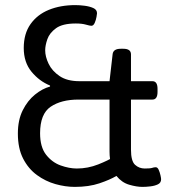

<svg xmlns="http://www.w3.org/2000/svg" viewBox="-20 -726 664 752"><path d="M275 -706Q292 -706 311.5 -703.5Q331 -701 345.5 -694.5Q360 -688 360 -674Q360 -672 358 -660Q356 -648 351 -636.5Q346 -625 338 -625Q332 -625 316.5 -629.5Q301 -634 277 -634Q225 -634 199.5 -615.5Q174 -597 165.5 -572.5Q157 -548 157 -529Q157 -504 170.5 -476Q184 -448 213.5 -428Q243 -408 291 -408H409L421 -513Q423 -535 453 -535H463Q493 -535 493 -513V-408H577Q597 -408 597 -378V-366Q597 -336 577 -336H493V-140Q493 -95 509 -80.5Q525 -66 547 -66Q569 -66 576 -68.5Q583 -71 590 -71Q597 -71 601.5 -61Q606 -51 608.5 -39.5Q611 -28 611 -24Q611 -10 598.5 -4Q586 2 569 4Q552 6 538 6Q515 6 486 -2.5Q457 -11 436 -37Q411 -22 369.5 -8Q328 6 273 6Q236 6 197 -5Q158 -16 124.5 -40.5Q91 -65 70.5 -105Q50 -145 50 -203Q50 -256 69 -294Q88 -332 117 -355.5Q146 -379 176 -387V-391Q134 -408 103.5 -445Q73 -482 73 -538Q73 -594 99.5 -631.5Q126 -669 171.5 -687.5Q217 -706 275 -706ZM409 -336H287Q220 -336 178.5 -308Q137 -280 137 -204Q137 -150 160.5 -120Q184 -90 217.5 -78Q251 -66 281 -66Q324 -66 364.5 -82Q405 -98 426 -112L417 -78Q409 -101 409 -132Z"/></svg>

Font: Asap VF Beta
Style: Regular
Weight: 400
Designer: Pablo Cosgaya
Foundry: Pablo Cosgaya
Version: Version 1.007